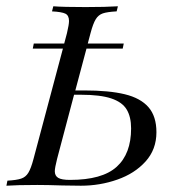

<svg xmlns="http://www.w3.org/2000/svg" viewBox="-47 -591 559 611"><path d="M450.8 -170.2Q450.8 -115.3 416.1 -77Q381.5 -38.7 326.2 -19.4Q271 0 210.5 0L151.6 -0.8Q103.2 -2.4 71.8 -2.4Q7.3 -2.4 -26.6 0L-23.4 -16.1Q5.6 -17.7 20.2 -22.6Q34.7 -27.4 43.1 -41.1Q51.6 -54.8 59.7 -85.5L153.2 -436.3H57.3L60.5 -452.4H157.3L166.1 -485.5Q172.6 -512.9 172.6 -524.2Q172.6 -541.9 160.9 -547.6Q149.2 -553.2 118.5 -554.8L122.6 -571Q154.8 -568.5 225 -568.5Q289.5 -568.5 328.2 -571L324.2 -554.8Q294.4 -553.2 280.2 -548.4Q266.1 -543.5 257.7 -529.8Q249.2 -516.1 241.1 -485.5L232.3 -452.4H346.8L343.5 -436.3H228.2L192.7 -303.2H221Q300 -303.2 350 -291.1Q400 -279 425.4 -250Q450.8 -221 450.8 -170.2ZM370.2 -182.3Q370.2 -219.4 356 -242.7Q341.9 -266.1 306.9 -277.8Q271.8 -289.5 210.5 -289.5H188.7L134.7 -85.5Q127.4 -56.5 127.4 -46Q127.4 -31.5 138.3 -25Q149.2 -18.5 175.8 -18.5Q278.2 -18.5 324.2 -60.1Q370.2 -101.6 370.2 -182.3Z"/></svg>

Font: Playfair Display SC
Style: Italic
Weight: 400
Italic angle: -14°
Designer: Claus Eggers Sørensen
Foundry: Claus Eggers Sørensen
Version: Version 1.202; ttfautohint (v1.6)